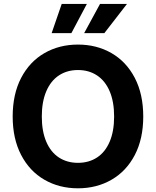

<svg xmlns="http://www.w3.org/2000/svg" viewBox="-20 -969 811 998"><path d="M45.9 -363.3Q45.9 -479.5 89.8 -564Q133.8 -648.4 210.9 -692.9Q288.1 -737.3 385.3 -737.3Q482.4 -737.3 559.6 -692.9Q636.7 -648.4 680.7 -564Q724.6 -479.5 724.6 -363.3Q724.6 -247.6 680.7 -163.3Q636.7 -79.1 559.6 -34.7Q482.4 9.8 385.3 9.8Q288.1 9.8 210.9 -34.7Q133.8 -79.1 89.8 -163.6Q45.9 -248 45.9 -363.3ZM573.2 -363.3Q573.2 -440.4 550 -494.6Q526.9 -548.8 484.4 -576.9Q441.9 -605 385.3 -605Q328.6 -605 286.1 -576.9Q243.7 -548.8 220.5 -494.4Q197.3 -439.9 197.3 -363.3Q197.3 -286.6 220.5 -232.4Q243.7 -178.2 286.1 -150.4Q328.6 -122.6 385.3 -122.6Q441.9 -122.6 484.4 -150.4Q526.9 -178.2 550 -232.4Q573.2 -286.6 573.2 -363.3ZM248.5 -796.9 300.8 -948.7H431.6L351.1 -796.9ZM417.5 -796.9 500 -948.7H640.1L522.5 -796.9Z"/></svg>

Font: Inter RS Variable
Style: Regular
Weight: 400
Designer: Rasmus Andersson (customised by Maria Ramos and Noel Pretorius)
Foundry: rsms
Version: Version 3.001;Glyphs 3.2.3 (3260)